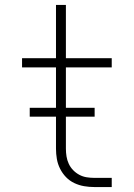

<svg xmlns="http://www.w3.org/2000/svg" viewBox="-20 -755 540 775"><path d="M361 0Q340 0 319.5 -3.5Q299 -7 280 -16Q261 -25 246.5 -40Q232 -55 222.5 -74Q213 -93 209.5 -113.5Q206 -134 206 -155V-483H69V-520H206V-735H246V-520H431V-483H246V-155Q246 -139 248.5 -123.5Q251 -108 257.5 -94Q264 -80 275 -68.5Q286 -57 300 -49.5Q314 -42 329.5 -39.5Q345 -37 361 -37H431V0ZM100 -284V-320H362V-284Z"/></svg>

Font: Iosevka SS04 Extralight
Style: Regular
Weight: 200
Monospace: yes
Designer: Belleve Invis
Foundry: Belleve Invis
Version: Version 19.0.0; ttfautohint (v1.8.4)